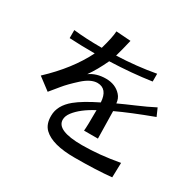

<svg xmlns="http://www.w3.org/2000/svg" viewBox="-178 -1002 1279 1252"><g transform="rotate(30 461.5 -376.0)"><path d="M71.3 -304.7Q226.6 -450.2 303.7 -605.5Q197.3 -605.5 112.3 -610.4V-670.9Q202.1 -660.2 325.2 -660.2Q352.5 -754.9 354.5 -800.8L464.8 -793Q447.3 -717.8 431.6 -663.1Q584 -668.9 722.7 -694.3V-635.7Q578.1 -614.3 411.1 -608.4Q372.1 -524.4 329.1 -463.9Q378.9 -500 450.7 -500Q522.5 -500 564.5 -453.1Q585.9 -429.7 588.9 -393.6Q636.7 -416 706.5 -445.8Q776.4 -475.6 835 -505.9L860.4 -448.2Q695.3 -386.7 595.7 -339.8L599.6 -134.8H495.1Q499 -168.9 499 -291Q404.3 -241.2 360.4 -183.6Q338.9 -155.3 338.9 -127.9Q338.9 -45.9 530.3 -45.9Q661.1 -45.9 809.6 -73.2L806.6 37.1Q695.3 48.8 528.3 48.8Q361.3 48.8 295.9 -13.7Q259.8 -47.9 260.7 -112.3Q260.7 -189.5 336.9 -252Q390.6 -295.9 498 -348.6Q492.2 -447.3 417 -448.2Q367.2 -448.2 308.6 -395Q250 -341.8 219.2 -303.7Q188.5 -265.6 163.1 -235.4Z"/></g></svg>

Font: GenEi LateMin P v2
Style: Medium
Weight: 500
Designer: o_tamon (Modified)
Foundry: o_tamon / Adobe Systems Incorporated / FONT 910 / Philipp H. Poll
Version: Version 2.1;Original Version 1.004